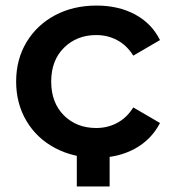

<svg xmlns="http://www.w3.org/2000/svg" viewBox="-20 -560 621 690"><path d="M38 -267Q38 -346 75 -408Q112 -470 177.5 -505Q243 -540 327 -540Q406 -540 465.5 -508Q525 -476 555 -416L459 -360Q436 -397 401.5 -415.5Q367 -434 326 -434Q256 -434 210 -388.5Q164 -343 164 -267Q164 -191 209.5 -145.5Q255 -100 326 -100Q367 -100 401.5 -118.5Q436 -137 459 -174L555 -118Q524 -58 464.5 -25.5Q405 7 327 7Q244 7 178 -28Q112 -63 75 -125.5Q38 -188 38 -267ZM374 110H256V-25H374Z"/></svg>

Font: APTA Sans SemiBold
Style: Bold
Weight: 600
Version: Version 7.200